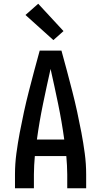

<svg xmlns="http://www.w3.org/2000/svg" viewBox="-20 -1005 540 1025"><path d="M60 0V-74Q60 -130 67.5 -186Q75 -242 85.5 -297.5Q96 -353 108 -408Q120 -463 134 -517.5Q148 -572 162.5 -626.5Q177 -681 192 -735H308Q323 -681 337.5 -626.5Q352 -572 366 -517.5Q380 -463 392 -408Q404 -353 414.5 -297.5Q425 -242 432.5 -186Q440 -130 440 -74V0H339V-74Q339 -98 337.5 -123Q336 -148 334 -172H166Q164 -148 162.5 -123Q161 -98 161 -74V0ZM323 -260Q310 -355 290.5 -449.5Q271 -544 250 -637Q229 -544 209.5 -449.5Q190 -355 177 -260ZM265 -791 116 -925 184 -985 319 -839Z"/></svg>

Font: Zed Sans Semibold
Style: Regular
Weight: 600
Designer: Belleve Invis
Foundry: Belleve Invis
Version: Version 1.0.0; ttfautohint (v1.8.4)